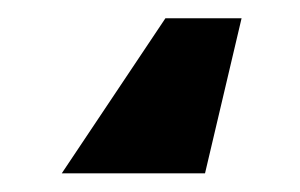

<svg xmlns="http://www.w3.org/2000/svg" viewBox="-20 31 325 208"><path d="M241.7 50.8 202.1 218.8H46.9L159.2 50.8Z"/></svg>

Font: Inter Display Extra Bold
Style: Regular
Weight: 800
Designer: Rasmus Andersson
Foundry: rsms
Version: Version 4.000;git-4fc901f